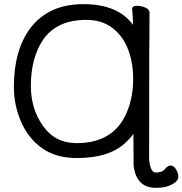

<svg xmlns="http://www.w3.org/2000/svg" viewBox="-20 -739 881 927"><path d="M350 -48Q540 -48 599 -214Q623 -280 623 -358Q623 -435 598.5 -500Q574 -565 523 -604Q472 -643 396 -643Q254 -643 188 -547Q129 -459 129 -324Q129 -214 187.5 -131Q246 -48 350 -48ZM734 168Q637 168 625 59L624 -94Q615 -78 594 -58Q516 24 351 24Q251 24 184.5 -22.5Q118 -69 82.5 -149.5Q47 -230 47 -320Q47 -497 127 -604Q216 -719 382 -719Q550 -719 622 -619Q622 -659 618 -695Q618 -711 642 -711Q661 -711 681.5 -702.5Q702 -694 702 -677Q700 -588 700 31Q706 94 732 94Q763 94 776.5 77Q790 60 804 60Q818 60 829.5 78Q841 96 841 114Q841 135 810.5 151.5Q780 168 734 168Z"/></svg>

Font: LXGW WenKai Lite Medium
Style: Regular
Weight: 500
Designer: LXGW / Fontworks Inc.
Foundry: LXGW / Fontworks Inc.
Version: Version 1.511; March 25, 2025